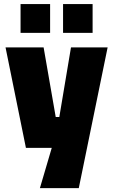

<svg xmlns="http://www.w3.org/2000/svg" viewBox="-20 -740 565 961"><path d="M179.7 201.7 239.1 0H109.7L7.7 -502.8H198.3L258.9 -154.4H276.9L335.3 -502.8H518.7L374.3 201.7ZM295.6 -575.5V-719.7H443.5V-575.5ZM82.9 -575.5V-719.7H230.8V-575.5Z"/></svg>

Font: Titillium Web SemiBold
Style: Regular
Weight: 600
Designer: Mohamed Gaber, Accademia di Belle Arti di Urbino
Foundry: Kief Type Foundry, Accademia di Belle Arti di Urbino
Version: Version 3.000; ttfautohint (v1.8.4)